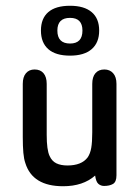

<svg xmlns="http://www.w3.org/2000/svg" viewBox="-20 -636 485 666"><path d="M310 -27Q313 -5 321.5 2Q330 9 341 9Q360 9 372 2Q384 -5 384 -28V-345Q384 -369 372.5 -382Q361 -395 342 -395Q322 -395 311 -382Q300 -369 300 -345V-177Q300 -143 296.5 -123Q293 -103 284 -90Q263 -62 214 -62Q191 -62 175.5 -69.5Q160 -77 152 -95Q142 -116 142 -168V-345Q142 -369 131 -382Q120 -395 100 -395Q81 -395 70 -382Q59 -369 59 -345V-161Q59 -128 61 -106Q63 -84 68 -70Q93 10 199 10Q268 10 310 -27ZM223 -616Q173 -616 147.5 -594Q122 -572 122 -530Q122 -488 147.5 -465.5Q173 -443 223 -443Q272 -443 298 -465.5Q324 -488 324 -530Q324 -572 298 -594Q272 -616 223 -616ZM223 -574Q266 -574 266 -530Q266 -485 223 -485Q179 -485 179 -530Q179 -574 223 -574Z"/></svg>

Font: Beiruti Medium
Style: Regular
Weight: 500
Designer: Arlette Boutros
Foundry: Boutros
Version: Version 1.41